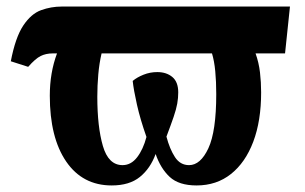

<svg xmlns="http://www.w3.org/2000/svg" viewBox="-20 -556 930 586"><path d="M321 10Q232 10 182 -63Q132 -136 132 -264Q132 -334 154 -393H141Q120 -393 104 -385Q88 -377 66 -352L13 -369Q27 -442 51 -478Q75 -514 105.5 -525Q136 -536 168 -536H865L850 -393H760Q770 -365 773.5 -335Q777 -305 777 -274Q777 -187 753 -123.5Q729 -60 685 -25Q641 10 580 10Q526 10 498 -16Q470 -42 455 -86Q439 -42 407 -16Q375 10 321 10ZM557 -52Q592 -52 616 -103.5Q640 -155 640 -269Q640 -307 637 -338.5Q634 -370 627 -393H290Q283 -363 280 -329Q277 -295 277 -261Q277 -169 294 -110.5Q311 -52 354 -52Q380 -52 398.5 -76Q417 -100 427 -138Q408 -192 398 -236.5Q388 -281 385 -309Q398 -320 418 -328Q438 -336 460 -336Q488 -336 506 -321Q524 -306 524 -274Q524 -257 521 -240Q518 -223 510 -199.5Q502 -176 488 -139Q498 -101 514 -76.5Q530 -52 557 -52Z"/></svg>

Font: Noto Serif ExtraCondensed ExtraBold
Style: Regular
Weight: 800
Width: 2
Designer: Monotype Design Team
Foundry: Monotype Imaging Inc.
Version: Version 2.013; ttfautohint (v1.8.4.7-5d5b)